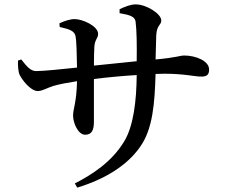

<svg xmlns="http://www.w3.org/2000/svg" viewBox="-20 -802 1040 875"><path d="M152 -387C173 -387 196 -402 222 -410C249 -418 286 -425 331 -432C329 -335 313 -305 313 -276C313 -241 336 -188 368 -188C396 -188 408 -206 408 -246V-442C464 -449 536 -456 603 -460C602 -344 589 -227 545 -156C489 -64 401 -7 321 34L332 53C461 14 561 -50 618 -132C677 -214 685 -333 689 -465L730 -466C820 -466 866 -453 897 -453C920 -453 933 -459 933 -485C933 -525 871 -549 820 -549C799 -549 788 -540 689 -531L692 -641C695 -691 715 -686 715 -709C715 -738 649 -782 598 -782C576 -782 550 -772 525 -760V-742C571 -734 595 -727 598 -703C603 -661 604 -603 603 -523L408 -503C408 -537 409 -572 410 -590C413 -625 427 -626 427 -648C427 -683 357 -715 320 -715C299 -715 273 -706 251 -696L252 -679C297 -669 319 -661 324 -638C329 -614 330 -551 331 -494C271 -488 181 -478 145 -478C118 -478 101 -501 77 -531L62 -526C61 -504 63 -476 69 -462C79 -440 119 -387 152 -387Z"/></svg>

Font: GenKiMin2 TW SB
Style: Regular
Weight: 600
Version: Version 2.100;PS 2.1;hotconv 16.6.51;makeotf.lib2.5.65220 DE